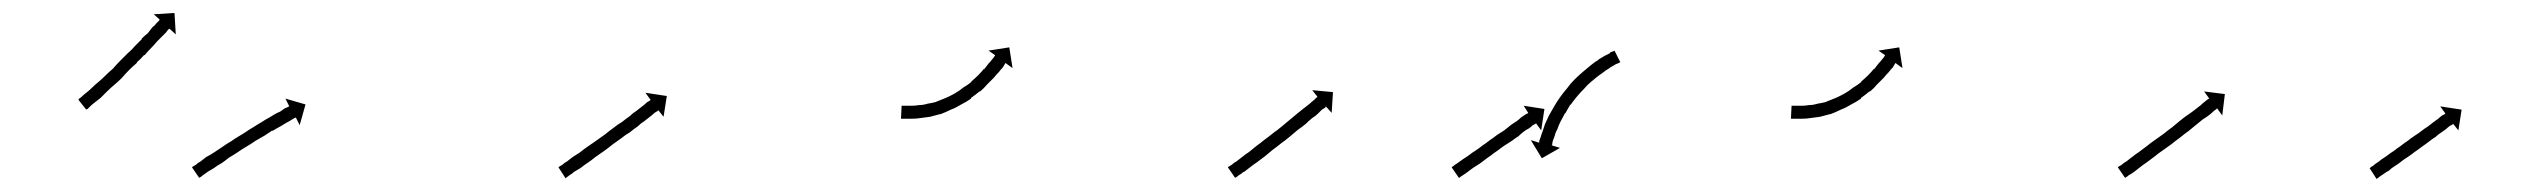

<svg xmlns="http://www.w3.org/2000/svg" viewBox="-20 -340 3917 296"><path d="M102 -188Q104 -189 106 -191Q109 -194 113 -197Q117 -200 121 -204Q126 -209 131 -213Q137 -218 142 -223Q148 -229 154 -234Q159 -240 165 -246Q171 -252 177 -258Q183 -263 188 -269Q193 -274 199 -280H198Q203 -285 208 -289Q212 -294 215 -298Q219 -301 221 -304Q223 -306 225 -308Q226 -309 226 -310L217 -318L249 -320L251 -287L241 -296Q241 -295 240 -295Q238 -293 236 -290Q233 -287 230 -284Q226 -280 222 -276Q218 -271 213 -266Q208 -261 203 -255H202Q197 -249 191 -244V-243Q185 -238 179 -232Q173 -226 168 -220Q162 -214 156 -209Q150 -204 145 -199Q140 -194 135 -189Q130 -185 126 -182Q122 -179 119 -176Q117 -174 115 -172Q114 -172 113 -171L101 -186Q101 -187 102 -188Z M277 -83Q279 -84 282 -86Q285 -89 289 -91Q293 -94 298 -98Q304 -101 310 -105Q316 -109 322 -113Q329 -118 336 -122Q343 -127 350 -131Q357 -135 364 -140Q371 -144 377 -148Q384 -152 390 -156Q396 -159 402 -163Q407 -166 412 -168Q416 -171 419 -173Q422 -174 424 -175Q425 -176 426 -176L420 -188L451 -179L442 -147L436 -159Q435 -158 434 -158Q432 -157 429 -155Q426 -153 422 -151Q417 -148 412 -145Q406 -142 400 -138V-139Q394 -135 388 -131Q381 -127 374 -123Q367 -118 360 -114Q353 -110 346 -105Q340 -101 333 -97Q327 -92 321 -88Q315 -85 310 -81Q305 -78 300 -75Q296 -72 293 -70Q291 -68 289 -67Q288 -66 287 -66L276 -82Q276 -82 277 -83Z M842 -83Q844 -84 847 -86Q850 -89 854 -91Q858 -94 863 -98Q868 -101 874 -105Q880 -110 886 -114Q893 -119 899 -123Q906 -128 913 -133Q919 -138 926 -143Q932 -148 939 -152Q945 -157 951 -161Q956 -166 961 -169Q966 -173 970 -176Q974 -179 977 -182Q980 -184 982 -185Q983 -186 983 -186L975 -197L1008 -192L1003 -160L995 -170Q995 -170 994 -169Q992 -168 989 -166Q986 -163 982 -160Q978 -157 973 -153Q968 -150 963 -145Q957 -141 951 -136Q944 -132 938 -127Q931 -122 924 -117Q918 -112 911 -107Q904 -102 898 -98Q892 -93 886 -89Q880 -85 875 -81Q870 -78 865 -75Q862 -72 858 -70Q856 -68 854 -67Q853 -66 852 -65L841 -82Q841 -82 842 -83Z M1372 -177Q1372 -177 1372 -177Q1372 -177 1372 -177Q1372 -177 1372 -177Q1372 -177 1372 -177Q1374 -177 1378 -177Q1378 -177 1378 -177Q1378 -177 1378 -177Q1378 -177 1378 -177Q1378 -177 1378 -177Q1382 -177 1386 -177Q1386 -177 1386 -177Q1386 -177 1386 -177Q1386 -177 1386 -177Q1386 -177 1386 -177Q1391 -177 1397 -178Q1397 -178 1397 -178Q1397 -178 1397 -178Q1397 -178 1397 -178Q1397 -178 1397 -178Q1403 -178 1410 -180Q1410 -180 1410 -180Q1410 -180 1410 -180Q1410 -180 1409.5 -180Q1409 -180 1409 -180Q1416 -181 1424 -183Q1424 -183 1424 -183Q1424 -183 1423 -183Q1423 -183 1423 -183Q1423 -183 1423 -183Q1431 -186 1438 -189Q1438 -189 1438 -189Q1438 -189 1438 -189Q1438 -189 1438 -189Q1438 -189 1438 -189Q1445 -192 1452 -196Q1452 -196 1452 -196Q1452 -196 1452 -196Q1452 -196 1452 -196Q1452 -196 1452 -196Q1459 -200 1465 -205Q1465 -205 1465 -205Q1465 -205 1465 -205Q1465 -205 1465 -205Q1465 -205 1465 -205Q1472 -209 1478 -214Q1478 -214 1478 -214Q1478 -214 1477 -214Q1477 -214 1477 -214Q1477 -214 1477 -214Q1483 -219 1488 -224Q1488 -224 1488 -224Q1488 -224 1488 -224Q1488 -224 1488 -224Q1488 -224 1488 -224Q1493 -229 1497 -234Q1497 -234 1497 -234Q1497 -234 1497 -234Q1497 -234 1497 -233.5Q1497 -233 1497 -233Q1501 -238 1504 -242Q1504 -242 1504 -242Q1504 -242 1504 -242Q1504 -242 1504 -242Q1504 -242 1504 -242Q1507 -245 1510 -249Q1510 -249 1510 -249Q1510 -249 1510 -249Q1510 -249 1510 -249Q1510 -249 1510 -249Q1512 -251 1513 -253Q1514 -254 1514 -255L1504 -262L1536 -267L1541 -235L1530 -243Q1530 -242 1529 -241Q1528 -239 1526 -236Q1526 -236 1526 -236Q1526 -236 1526 -236Q1526 -236 1526 -236Q1526 -236 1526 -236Q1523 -233 1520 -229Q1520 -229 1520 -229Q1520 -229 1520 -229Q1520 -229 1520 -229Q1520 -229 1520 -229Q1516 -225 1512 -220Q1512 -220 1512 -220Q1512 -220 1512 -220Q1512 -220 1512 -220Q1512 -220 1512 -220Q1507 -215 1502 -210Q1502 -210 1502 -210Q1502 -210 1502 -210Q1502 -210 1502 -210Q1502 -210 1502 -210Q1497 -204 1491 -199Q1491 -199 1490.5 -199Q1490 -199 1490 -199Q1490 -199 1490 -199Q1490 -199 1490 -199Q1484 -194 1477 -189Q1477 -189 1477 -189Q1477 -189 1477 -189Q1477 -188 1477 -188Q1477 -188 1477 -188Q1470 -183 1462 -179Q1462 -179 1462 -179Q1462 -179 1462 -179Q1462 -179 1462 -179Q1462 -179 1462 -179Q1454 -174 1446 -171Q1446 -171 1446 -171Q1446 -171 1446 -171Q1446 -171 1446 -171Q1446 -171 1446 -171Q1438 -167 1430 -164Q1430 -164 1430 -164Q1430 -164 1430 -164Q1429 -164 1429 -164Q1429 -164 1429 -164Q1422 -162 1414 -160Q1414 -160 1414 -160Q1414 -160 1414 -160Q1414 -160 1414 -160Q1414 -160 1414 -160Q1406 -159 1399 -158Q1399 -158 1399 -158Q1399 -158 1399 -158Q1399 -158 1399 -158Q1399 -158 1399 -158Q1393 -157 1387 -157Q1387 -157 1387 -157Q1387 -157 1387 -157Q1387 -157 1387 -157Q1387 -157 1387 -157Q1382 -157 1378 -157Q1378 -157 1378 -157Q1378 -157 1378 -157Q1378 -157 1378 -157Q1378 -157 1378 -157Q1374 -157 1372 -157Q1372 -157 1372 -157Q1372 -157 1372 -157Q1372 -157 1372 -157Q1372 -157 1372 -157Q1370 -157 1369 -157L1370 -177Q1371 -177 1372 -177Z M1874 -83Q1876 -84 1879 -86Q1882 -89 1886 -91Q1890 -94 1895 -98Q1900 -102 1906 -106Q1911 -110 1917 -115Q1924 -120 1930 -125Q1937 -130 1943 -135Q1950 -140 1956 -145Q1962 -150 1968 -155Q1974 -160 1980 -165Q1985 -169 1990 -173Q1995 -177 1999 -180Q2002 -183 2006 -186Q2008 -188 2010 -190Q2011 -190 2011 -191L2003 -201L2035 -198L2033 -166L2024 -176Q2024 -175 2023 -174Q2021 -173 2018 -171Q2015 -168 2012 -165Q2008 -161 2003 -158Q1998 -154 1993 -149Q1987 -144 1981 -140Q1975 -135 1968 -129Q1962 -124 1955 -119Q1949 -114 1942 -109Q1936 -104 1930 -99Q1923 -94 1918 -90Q1912 -86 1907 -82Q1902 -78 1898 -75H1897Q1894 -72 1890 -70Q1888 -68 1886 -67Q1885 -66 1884 -66L1873 -82Q1873 -82 1874 -83Z M2219 -83Q2221 -84 2223 -86Q2225 -87 2229 -90Q2232 -92 2236 -95Q2241 -98 2245 -101Q2250 -105 2255 -108Q2261 -112 2266 -116Q2272 -120 2277 -124Q2283 -128 2288 -132Q2294 -136 2299 -139Q2304 -143 2309 -147Q2313 -150 2318 -153Q2322 -156 2325 -159Q2328 -161 2331 -163Q2334 -165 2335 -165Q2336 -166 2336 -166L2329 -177L2361 -172L2356 -139L2348 -150Q2348 -150 2347 -149Q2345 -148 2343 -147Q2340 -144 2337 -142Q2333 -140 2329 -137Q2325 -134 2321 -130Q2316 -127 2311 -123Q2305 -119 2300 -116Q2294 -112 2289 -108Q2283 -104 2278 -100Q2272 -96 2267 -92Q2262 -88 2257 -85Q2252 -82 2248 -79Q2244 -76 2240 -73Q2237 -71 2234 -69Q2232 -68 2230 -66Q2230 -66 2229 -66L2218 -82Q2218 -82 2219 -83ZM2476 -243Q2476 -243 2476 -243Q2476 -243 2476 -243Q2476 -243 2476 -243Q2476 -243 2476 -243Q2474 -242 2471 -241Q2471 -241 2471 -241Q2471 -241 2471 -241Q2471 -241 2471 -241Q2471 -241 2471 -241Q2468 -239 2464 -237Q2464 -237 2464 -237Q2464 -237 2464 -237Q2464 -237 2464 -237Q2464 -237 2464 -237Q2460 -234 2455 -231Q2455 -231 2455 -231Q2455 -231 2455 -231Q2455 -231 2455 -231Q2455 -231 2455 -231Q2450 -227 2444 -223Q2444 -223 2444 -223Q2444 -223 2444 -223Q2444 -223 2444 -223Q2444 -223 2444 -223Q2439 -219 2433 -214Q2433 -214 2433 -214Q2433 -214 2433 -214Q2433 -214 2433 -214Q2433 -214 2433 -214Q2427 -209 2422 -203Q2422 -203 2422 -203Q2422 -203 2422 -203Q2422 -203 2422 -203Q2422 -203 2422 -203Q2416 -197 2411 -191Q2411 -191 2411 -191Q2411 -191 2411 -191Q2411 -191 2411 -191Q2411 -191 2411 -191Q2406 -185 2401 -178Q2401 -178 2401 -178.5Q2401 -179 2401 -179Q2401 -179 2401 -179Q2401 -179 2401 -179Q2397 -172 2393 -165Q2393 -165 2393 -165Q2393 -165 2393 -166Q2393 -166 2393 -166Q2393 -166 2393 -166Q2389 -159 2386 -153Q2386 -153 2386 -153Q2386 -153 2386 -153Q2386 -153 2386 -153Q2386 -153 2386 -153Q2383 -147 2381 -141Q2381 -141 2381 -141Q2381 -141 2381 -141Q2381 -141 2381 -141Q2381 -141 2381 -141Q2378 -136 2377 -131Q2377 -131 2377 -131Q2377 -131 2377 -131Q2377 -131 2377 -131Q2377 -131 2377 -131Q2375 -126 2374 -123Q2374 -123 2374 -123Q2374 -123 2374 -123Q2374 -123 2374 -123Q2374 -123 2374 -123Q2373 -120 2373 -117Q2373 -117 2373 -117Q2373 -117 2373 -117Q2373 -117 2373 -117Q2373 -117 2373 -117Q2372 -116 2372 -116L2385 -112L2357 -96L2340 -124L2353 -120Q2353 -121 2353 -122Q2353 -122 2353 -122Q2353 -122 2353 -123Q2353 -123 2353 -123Q2353 -123 2353 -123Q2354 -125 2355 -128Q2355 -128 2355 -128Q2355 -128 2355 -128Q2355 -128 2355 -128Q2355 -128 2355 -128Q2356 -132 2358 -137Q2358 -137 2358 -137Q2358 -137 2358 -137Q2358 -137 2358 -137Q2358 -137 2358 -137Q2360 -143 2362 -149Q2362 -149 2362 -149Q2362 -149 2362 -149Q2362 -149 2362 -149Q2362 -149 2362 -149Q2365 -155 2368 -162Q2368 -162 2368 -162Q2368 -162 2368 -162Q2368 -162 2368 -162Q2368 -162 2368 -162Q2372 -169 2376 -176Q2376 -176 2376 -176Q2376 -176 2376 -176Q2376 -176 2376 -176Q2376 -176 2376 -176Q2380 -183 2385 -190Q2385 -190 2385 -190Q2385 -190 2385 -190Q2385 -190 2385 -190Q2385 -190 2385 -190Q2390 -197 2396 -204Q2396 -204 2396 -204Q2396 -204 2396 -204Q2396 -204 2396 -204Q2396 -204 2396 -204Q2401 -211 2407 -217Q2407 -217 2407 -217Q2407 -217 2407 -217Q2407 -217 2407 -217Q2407 -217 2407 -217Q2413 -223 2420 -229Q2420 -229 2420 -229Q2420 -229 2420 -229Q2420 -229 2420 -229Q2420 -229 2420 -229Q2426 -234 2432 -239Q2432 -239 2432 -239Q2432 -239 2432 -239Q2432 -239 2432 -239Q2432 -239 2432 -239Q2438 -244 2443 -247Q2443 -247 2443.5 -247Q2444 -247 2444 -247Q2444 -247 2444 -247.5Q2444 -248 2444 -248Q2449 -251 2454 -254Q2454 -254 2454 -254Q2454 -254 2454 -254Q2454 -254 2454 -254Q2454 -254 2454 -254Q2458 -256 2462 -258Q2462 -258 2462 -258.5Q2462 -259 2462 -259Q2462 -259 2462 -259Q2462 -259 2462 -259Q2465 -260 2467 -261Q2467 -261 2467.5 -261Q2468 -261 2468 -261Q2468 -261 2468 -261Q2468 -261 2468 -261Q2469 -262 2469 -262L2478 -244Q2477 -244 2476 -243Z M2744 -177Q2744 -177 2744 -177Q2744 -177 2744 -177Q2744 -177 2744 -177Q2744 -177 2744 -177Q2746 -177 2750 -177Q2750 -177 2750 -177Q2750 -177 2750 -177Q2750 -177 2750 -177Q2750 -177 2750 -177Q2754 -177 2758 -177Q2758 -177 2758 -177Q2758 -177 2758 -177Q2758 -177 2758 -177Q2758 -177 2758 -177Q2763 -177 2769 -178Q2769 -178 2769 -178Q2769 -178 2769 -178Q2769 -178 2769 -178Q2769 -178 2769 -178Q2775 -178 2782 -180Q2782 -180 2782 -180Q2782 -180 2782 -180Q2782 -180 2781.5 -180Q2781 -180 2781 -180Q2788 -181 2796 -183Q2796 -183 2796 -183Q2796 -183 2795 -183Q2795 -183 2795 -183Q2795 -183 2795 -183Q2803 -186 2810 -189Q2810 -189 2810 -189Q2810 -189 2810 -189Q2810 -189 2810 -189Q2810 -189 2810 -189Q2817 -192 2824 -196Q2824 -196 2824 -196Q2824 -196 2824 -196Q2824 -196 2824 -196Q2824 -196 2824 -196Q2831 -200 2837 -205Q2837 -205 2837 -205Q2837 -205 2837 -205Q2837 -205 2837 -205Q2837 -205 2837 -205Q2844 -209 2850 -214Q2850 -214 2850 -214Q2850 -214 2849 -214Q2849 -214 2849 -214Q2849 -214 2849 -214Q2855 -219 2860 -224Q2860 -224 2860 -224Q2860 -224 2860 -224Q2860 -224 2860 -224Q2860 -224 2860 -224Q2865 -229 2869 -234Q2869 -234 2869 -234Q2869 -234 2869 -234Q2869 -234 2869 -233.5Q2869 -233 2869 -233Q2873 -238 2876 -242Q2876 -242 2876 -242Q2876 -242 2876 -242Q2876 -242 2876 -242Q2876 -242 2876 -242Q2879 -245 2882 -249Q2882 -249 2882 -249Q2882 -249 2882 -249Q2882 -249 2882 -249Q2882 -249 2882 -249Q2884 -251 2885 -253Q2886 -254 2886 -255L2876 -262L2908 -267L2913 -235L2902 -243Q2902 -242 2901 -241Q2900 -239 2898 -236Q2898 -236 2898 -236Q2898 -236 2898 -236Q2898 -236 2898 -236Q2898 -236 2898 -236Q2895 -233 2892 -229Q2892 -229 2892 -229Q2892 -229 2892 -229Q2892 -229 2892 -229Q2892 -229 2892 -229Q2888 -225 2884 -220Q2884 -220 2884 -220Q2884 -220 2884 -220Q2884 -220 2884 -220Q2884 -220 2884 -220Q2879 -215 2874 -210Q2874 -210 2874 -210Q2874 -210 2874 -210Q2874 -210 2874 -210Q2874 -210 2874 -210Q2869 -204 2863 -199Q2863 -199 2862.5 -199Q2862 -199 2862 -199Q2862 -199 2862 -199Q2862 -199 2862 -199Q2856 -194 2849 -189Q2849 -189 2849 -189Q2849 -189 2849 -189Q2849 -188 2849 -188Q2849 -188 2849 -188Q2842 -183 2834 -179Q2834 -179 2834 -179Q2834 -179 2834 -179Q2834 -179 2834 -179Q2834 -179 2834 -179Q2826 -174 2818 -171Q2818 -171 2818 -171Q2818 -171 2818 -171Q2818 -171 2818 -171Q2818 -171 2818 -171Q2810 -167 2802 -164Q2802 -164 2802 -164Q2802 -164 2802 -164Q2801 -164 2801 -164Q2801 -164 2801 -164Q2794 -162 2786 -160Q2786 -160 2786 -160Q2786 -160 2786 -160Q2786 -160 2786 -160Q2786 -160 2786 -160Q2778 -159 2771 -158Q2771 -158 2771 -158Q2771 -158 2771 -158Q2771 -158 2771 -158Q2771 -158 2771 -158Q2765 -157 2759 -157Q2759 -157 2759 -157Q2759 -157 2759 -157Q2759 -157 2759 -157Q2759 -157 2759 -157Q2754 -157 2750 -157Q2750 -157 2750 -157Q2750 -157 2750 -157Q2750 -157 2750 -157Q2750 -157 2750 -157Q2746 -157 2744 -157Q2744 -157 2744 -157Q2744 -157 2744 -157Q2744 -157 2744 -157Q2744 -157 2744 -157Q2742 -157 2741 -157L2742 -177Q2743 -177 2744 -177Z M3246 -83Q3248 -84 3251 -86Q3254 -89 3258 -91Q3262 -94 3267 -98Q3272 -102 3278 -106Q3283 -110 3290 -115Q3296 -120 3302 -124Q3309 -129 3316 -134Q3322 -139 3329 -144Q3335 -149 3341 -154Q3347 -159 3353 -163Q3359 -167 3364 -171Q3369 -175 3373 -178Q3376 -181 3380 -184Q3382 -186 3384 -187Q3385 -188 3386 -188L3378 -199L3410 -195L3406 -162L3398 -173Q3397 -172 3396 -171Q3394 -170 3392 -168Q3389 -165 3385 -162Q3381 -159 3376 -156Q3371 -152 3365 -147Q3360 -143 3354 -138Q3347 -133 3341 -128Q3334 -123 3328 -118Q3321 -113 3314 -108Q3308 -104 3302 -99Q3295 -94 3290 -90Q3284 -86 3279 -82Q3274 -78 3270 -75Q3266 -72 3262 -70Q3260 -68 3258 -67Q3257 -66 3256 -66L3245 -82Q3245 -82 3246 -83Z M3634 -81Q3635 -83 3638 -84Q3640 -86 3643 -88Q3648 -91 3651 -94Q3656 -97 3660 -100Q3665 -104 3670 -107Q3675 -111 3681 -115Q3686 -119 3692 -123Q3697 -127 3703 -131Q3708 -134 3713 -138Q3718 -142 3723 -145Q3728 -149 3732 -152Q3736 -155 3739 -157Q3742 -160 3745 -162Q3747 -163 3749 -164Q3749 -165 3750 -165L3742 -176L3775 -171L3770 -139L3762 -149Q3761 -149 3761 -148Q3759 -147 3757 -146Q3754 -144 3751 -141Q3748 -139 3744 -136Q3739 -133 3735 -129Q3730 -126 3725 -122Q3720 -118 3714 -114Q3709 -110 3703 -106Q3698 -102 3692 -98Q3687 -95 3682 -91Q3677 -87 3672 -84Q3667 -81 3663 -77Q3659 -75 3655 -72Q3652 -70 3649 -68Q3647 -66 3645 -65Q3645 -65 3644 -64L3633 -81Q3633 -81 3634 -81Z"/></svg>

Font: FRB American Cursive Just Arrows Thin
Style: Italic
Weight: 100
Italic angle: -25°
Version: Version 2.0;Modular Font Editor K font №1